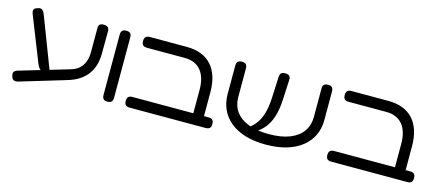

<svg xmlns="http://www.w3.org/2000/svg" viewBox="-47 -1043 3548 1547"><g transform="rotate(15 1727.5 -269.5)"><path d="M127 39Q113 43 100.5 42.5Q88 42 80 34Q72 26 67 7Q62 -10 66 -20.5Q70 -31 81 -37Q92 -43 107 -47L506 -165Q549 -177 576 -201Q603 -225 616.5 -260.5Q630 -296 630 -341V-543Q630 -554 633 -562.5Q636 -571 645.5 -576.5Q655 -582 673 -582Q691 -582 701.5 -576Q712 -570 716 -559.5Q720 -549 719 -536L718 -354Q718 -301 705 -257Q692 -213 666 -178Q640 -143 601 -117.5Q562 -92 509 -76ZM296 -82Q282 -89 268 -103.5Q254 -118 245 -142L98 -513Q93 -526 91.5 -537Q90 -548 96.5 -557Q103 -566 122 -572Q141 -579 152.5 -575Q164 -571 171 -561Q178 -551 183 -538L352 -97Z M860 10Q842 10 833 4Q824 -2 820.5 -12.5Q817 -23 817 -35V-538Q817 -550 820.5 -560Q824 -570 833.5 -576Q843 -582 861 -582Q880 -582 889.5 -575.5Q899 -569 902 -559.5Q905 -550 905 -537V-34Q905 -22 901.5 -12Q898 -2 888.5 4Q879 10 860 10Z M1599 10Q1585 10 1575 5.5Q1565 1 1559.5 -7.5Q1554 -16 1554 -28V-274Q1554 -327 1542 -367.5Q1530 -408 1506.5 -436Q1483 -464 1449 -478Q1415 -492 1369 -492H1057Q1044 -492 1034 -495.5Q1024 -499 1018 -509Q1012 -519 1012 -537Q1012 -556 1018 -565Q1024 -574 1034 -578Q1044 -582 1056 -582H1366Q1433 -582 1484.5 -562Q1536 -542 1571.5 -503Q1607 -464 1625 -407Q1643 -350 1643 -276V-35Q1643 -21 1638 -10.5Q1633 0 1623 5Q1613 10 1599 10ZM1048 10Q1034 10 1024 6.5Q1014 3 1008 -6.5Q1002 -16 1002 -34Q1002 -53 1008 -62.5Q1014 -72 1024 -75.5Q1034 -79 1046 -79H1681Q1694 -79 1703.5 -75.5Q1713 -72 1719 -62.5Q1725 -53 1725 -34Q1725 -16 1719 -6.5Q1713 3 1703 6.5Q1693 10 1680 10Z M2180 14Q2084 14 2009 -9Q1934 -32 1883 -74.5Q1832 -117 1806.5 -174.5Q1781 -232 1781 -301V-537Q1781 -549 1784.5 -559.5Q1788 -570 1797.5 -576Q1807 -582 1825 -582Q1844 -582 1853.5 -576Q1863 -570 1866.5 -559.5Q1870 -549 1870 -536V-301Q1870 -229 1906.5 -178.5Q1943 -128 2013 -101Q2083 -74 2183 -74Q2288 -74 2358 -102Q2428 -130 2464 -181Q2500 -232 2500 -302V-543Q2500 -553 2503.5 -562Q2507 -571 2517 -576.5Q2527 -582 2544 -582Q2563 -582 2572.5 -575.5Q2582 -569 2585 -559Q2588 -549 2588 -536V-299Q2588 -230 2561.5 -173Q2535 -116 2483.5 -74Q2432 -32 2356 -9Q2280 14 2180 14ZM2027 -51 1992 -79 2015 -88Q2045 -109 2067 -137Q2089 -165 2103 -199Q2117 -233 2124.5 -274Q2132 -315 2134 -362L2142 -541Q2143 -552 2146.5 -561.5Q2150 -571 2159.5 -576.5Q2169 -582 2187 -582Q2206 -582 2215.5 -576Q2225 -570 2228.5 -560.5Q2232 -551 2231 -539L2223 -377Q2220 -312 2208.5 -261.5Q2197 -211 2176 -172Q2155 -133 2124 -104Q2093 -75 2050 -55Z M3281 10Q3267 10 3257 5.5Q3247 1 3241.5 -7.5Q3236 -16 3236 -28V-274Q3236 -327 3224 -367.5Q3212 -408 3188.5 -436Q3165 -464 3131 -478Q3097 -492 3051 -492H2739Q2726 -492 2716 -495.5Q2706 -499 2700 -509Q2694 -519 2694 -537Q2694 -556 2700 -565Q2706 -574 2716 -578Q2726 -582 2738 -582H3048Q3115 -582 3166.5 -562Q3218 -542 3253.5 -503Q3289 -464 3307 -407Q3325 -350 3325 -276V-35Q3325 -21 3320 -10.5Q3315 0 3305 5Q3295 10 3281 10ZM2730 10Q2716 10 2706 6.5Q2696 3 2690 -6.5Q2684 -16 2684 -34Q2684 -53 2690 -62.5Q2696 -72 2706 -75.5Q2716 -79 2728 -79H3363Q3376 -79 3385.5 -75.5Q3395 -72 3401 -62.5Q3407 -53 3407 -34Q3407 -16 3401 -6.5Q3395 3 3385 6.5Q3375 10 3362 10Z"/></g></svg>

Font: Fredoka Expanded
Style: Regular
Weight: 400
Width: 7
Designer: Ben Nathan
Foundry: Milena B. Brandão, Ben Nathan
Version: Version 2.001